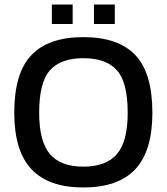

<svg xmlns="http://www.w3.org/2000/svg" viewBox="-20 -818 737 848"><path d="M209 -712V-798H301V-712ZM395 -712V-798H487V-712ZM348 10Q195 10 119 -70.5Q43 -151 43 -320Q43 -496 119 -575Q195 -654 348 -654Q502 -654 577.5 -575Q653 -496 653 -320Q653 -151 577.5 -70.5Q502 10 348 10ZM348 -82Q449 -82 496.5 -137.5Q544 -193 544 -320Q544 -454 496.5 -507.5Q449 -561 348 -561Q248 -561 200.5 -507.5Q153 -454 153 -320Q153 -193 200.5 -137.5Q248 -82 348 -82Z"/></svg>

Font: Kanit
Style: Regular
Weight: 400
Designer: Katatrad Team
Foundry: CadsonDemak
Version: Version 2.000; ttfautohint (v1.8.3)